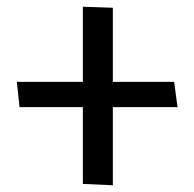

<svg xmlns="http://www.w3.org/2000/svg" viewBox="-20 -554 577 570"><path d="M497 -311H315V-531L226 -534V-311H30L38 -236H226V-8L315 -4V-236H507Z"/></svg>

Font: Catamaran Medium
Style: Regular
Weight: 500
Designer: Pria Ravichandran
Version: Version 2.000